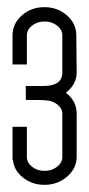

<svg xmlns="http://www.w3.org/2000/svg" viewBox="-20 -507 249 536"><path d="M193 -408 194 -307V-305Q194 -272 165 -249Q165 -249 164 -248Q194 -225 194 -190V-189V-69Q194 -37 167.5 -14Q141 9 104 9Q70 9 44.5 -11Q19 -31 16 -61H15V-153H55V-69Q55 -53 69.5 -41.5Q84 -30 104.5 -30Q125 -30 139.5 -41.5Q154 -53 154 -69V-190Q154 -204 140.5 -215Q127 -226 107 -227Q103 -228 52 -228V-267H102Q154 -267 154 -305V-408Q154 -424 139.5 -435.5Q125 -447 104.5 -447Q84 -447 69.5 -435.5Q55 -424 55 -408V-327H15V-408Q15 -441 41 -464Q67 -487 104 -487Q141 -487 167 -464Q193 -441 193 -408Z"/></svg>

Font: RIT Chingam
Style: Regular
Weight: 400
Version: Version 1.2.1